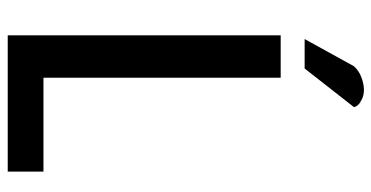

<svg xmlns="http://www.w3.org/2000/svg" viewBox="-258 -726 984 509"><g transform="rotate(90 234.5 -472.0)"><path d="M435.5 0Q435.5 -23.4 435.5 -94.7Q374 -94.7 186.5 -94.7Q186.5 -252 186.5 -723.6Q159.2 -723.6 74.2 -723.6Q74.2 -543 74.2 0Q164.1 0 435.5 0ZM264.6 -918Q261.7 -929.7 248 -936.5Q235.4 -944.3 218.8 -944.3Q203.1 -944.3 185.5 -937.5Q168.9 -931.6 156.2 -918Q131.8 -874 84 -787.1Q103.5 -787.1 162.1 -787.1Q187.5 -819.3 264.6 -918Z"/></g></svg>

Font: DaxlinePro-Medium
Style: Medium
Weight: 400
Designer: Hans Reichel
Version: Version 7.502; 2006